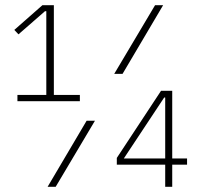

<svg xmlns="http://www.w3.org/2000/svg" viewBox="-20 -718 767 738"><path d="M47 -329V-353H158V-675H153L51 -586L35 -603L143 -698H187V-353H287V-329ZM419 -434 576 -698H607L451 -434ZM163 0 313 -254H345L194 0ZM615 0V-85H429V-111L599 -369H642V-109H699V-85H642V0ZM615 -343H611L456 -109H615Z"/></svg>

Font: IBM Plex Sans Cond ExtLt
Style: Regular
Weight: 200
Width: 3
Designer: Mike Abbink, Paul van der Laan, Pieter van Rosmalen
Foundry: Bold Monday
Version: Version 1.3